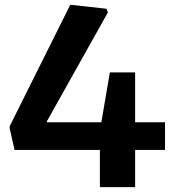

<svg xmlns="http://www.w3.org/2000/svg" viewBox="-20 -770 725 790"><path d="M20 -241V-251L269 -750H273L418 -734L424 -719L173 -271V-267H397L432 -472H536V-267H659V-153H536V0H391V-153H40Z"/></svg>

Font: Encode Sans Wide
Style: SemiBold
Weight: 600
Designer: Pablo Impallari, Andres Torresi
Foundry: Pablo Impallari, Andres Torresi
Version: Version 1.000; ttfautohint (v1.00) -l 8 -r 50 -G 200 -x 14 -